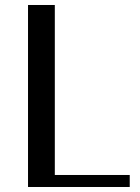

<svg xmlns="http://www.w3.org/2000/svg" viewBox="-20 -746 560 766"><path d="M198.7 -47.9H497.6V0H91.8V-726.1H198.7Z"/></svg>

Font: Federo
Style: Regular
Weight: 400
Designer: Olexa M. Volochay | Cyreal.org
Foundry: Olexa M. Volochay | Cyreal.org
Version: Version 1.000